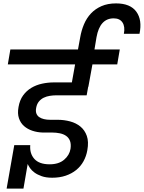

<svg xmlns="http://www.w3.org/2000/svg" viewBox="-20 -1031 847 1130"><path d="M118 79H19L64 -177H158Q154 -127 182.5 -95.5Q211 -64 272 -64Q326 -64 357.5 -91Q389 -118 395 -155Q399 -183 392 -201.5Q385 -220 369.5 -231Q354 -242 332 -246.5Q310 -251 286 -251H231Q199 -252 170.5 -261.5Q142 -271 121.5 -289Q101 -307 91.5 -335Q82 -363 89 -401Q96 -442 116 -469.5Q136 -497 164.5 -514Q193 -531 227.5 -538.5Q262 -546 297 -546H403L422 -652H26L41 -740H439L452 -811Q459 -852 474.5 -888.5Q490 -925 515.5 -952Q541 -979 577.5 -995Q614 -1011 663 -1011Q747 -1011 782.5 -962Q818 -913 801 -832H709Q717 -874 701 -898.5Q685 -923 649 -923Q568 -923 548 -812L536 -740H685L670 -652H524L500 -520H499L490 -470H311Q293 -470 273.5 -467Q254 -464 237.5 -456Q221 -448 209 -433.5Q197 -419 193 -397Q189 -377 194 -363.5Q199 -350 210.5 -342Q222 -334 238.5 -330Q255 -326 275 -326H319Q357 -326 392.5 -316.5Q428 -307 453.5 -286Q479 -265 491 -231Q503 -197 494 -147Q488 -112 471.5 -82Q455 -52 428.5 -30.5Q402 -9 366.5 3Q331 15 287 15Q251 15 225.5 6Q200 -3 183 -15.5Q166 -28 156.5 -42Q147 -56 143 -66Z"/></svg>

Font: SVN-Poppins Medium
Style: Italic
Weight: 500
Italic angle: -10°
Designer: Ninad Kale (Devanagari), Jonny Pinhorn (Latin)
Foundry: Indian Type Foundry
Version: Version 3.002 2017; ttfautohint (v1.8.3)